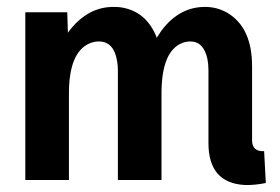

<svg xmlns="http://www.w3.org/2000/svg" viewBox="-20 -524 814 559"><path d="M713.9 -331.1Q713.9 -443.4 642.6 -486.3Q612.3 -503.9 577.1 -503.9Q501 -503.9 449.2 -433.6Q442.4 -423.8 436.5 -414.1Q406.2 -492.2 330.1 -502.9Q320.3 -503.9 310.5 -503.9Q239.3 -503.9 187.5 -441.4Q181.6 -434.6 177.7 -428.7L175.8 -488.3H53.7V0H180.7V-252Q180.7 -371.1 240.2 -397.5Q253.9 -403.3 267.6 -403.3Q312.5 -403.3 321.3 -343.8Q323.2 -332 323.2 -319.3V0H450.2V-252Q450.2 -376 511.7 -399.4Q522.5 -403.3 534.2 -403.3Q573.2 -403.3 584 -351.6Q586.9 -336.9 586.9 -319.3V-107.4Q586.9 8.8 692.4 14.6Q720.7 15.6 753.9 8.8L749 -84Q714.8 -82 713.9 -114.3Z"/></svg>

Font: Yaldevi Colombo
Style: Bold
Weight: 700
Designer: Sol Matas, Denzil Rajitha, Kosala Senevirathne and Pathum Egodawatta
Foundry: Mooniak
Version: Version 1.020 ; ttfautohint (v1.6)